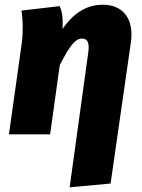

<svg xmlns="http://www.w3.org/2000/svg" viewBox="-20 -571 605 816"><path d="M276 225 450 209 536 -389C551 -491 503 -551 416 -551C363 -551 300 -528 246 -448C248 -499 244 -520 234 -545L71 -526C77 -494 79 -442 73 -391L18 0H193L234 -294C277 -379 301 -407 328 -407C349 -407 362 -395 355 -347Z"/></svg>

Font: Fira Sans ExtraBold
Style: Italic
Weight: 800
Italic angle: -8°
Designer: bBox Type GmbH & Carrois Corporate GbR & Edenspiekermann AG
Foundry: bBox Type GmbH & Carrois Corporate GbR & Edenspiekermann AG
Version: Version 4.301;PS 004.301;hotconv 1.0.88;makeotf.lib2.5.64775